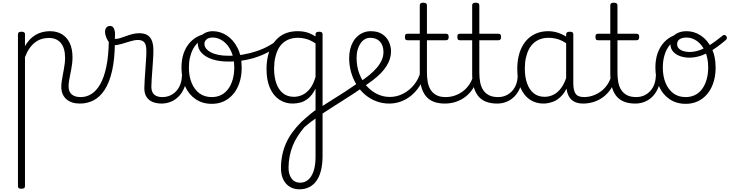

<svg xmlns="http://www.w3.org/2000/svg" viewBox="-20 -750 5404 1422"><path d="M138 648Q125 648 119 643.5Q113 639 113 629V-496Q113 -506 119.5 -510.5Q126 -515 139 -515Q153 -515 159 -510.5Q165 -506 165 -496V-408Q189 -450 219.5 -474.5Q250 -499 283.5 -509Q317 -519 350 -519Q401 -519 438.5 -496.5Q476 -474 496.5 -431Q517 -388 517 -325Q517 -301 514 -278Q511 -255 507 -233Q503 -211 498.5 -190Q494 -169 491 -148.5Q488 -128 488 -109Q488 -72 510.5 -51.5Q533 -31 578 -31Q587 -31 591.5 -23.5Q596 -16 595.5 -7Q595 2 589 9.5Q583 17 571 17Q508 17 471 -16Q434 -49 434 -107Q434 -126 437 -146.5Q440 -167 444 -188.5Q448 -210 452 -232Q456 -254 459 -276.5Q462 -299 462 -322Q462 -393 431 -431Q400 -469 341 -469Q315 -469 289.5 -461.5Q264 -454 241 -437Q218 -420 199 -393Q180 -366 165 -327V629Q165 639 158.5 643.5Q152 648 138 648Z M573 17Q560 17 554.5 9.5Q549 2 550.5 -7Q552 -16 559.5 -23.5Q567 -31 579 -31Q620 -31 656.5 -53.5Q693 -76 721.5 -125Q750 -174 767 -253.5Q784 -333 786 -447Q786 -453 793 -456Q800 -459 808.5 -458Q817 -457 824 -452.5Q831 -448 831 -438Q830 -312 810 -225Q790 -138 755 -84.5Q720 -31 673.5 -7Q627 17 573 17Z M1176 17Q1151 17 1128 11Q1105 5 1087 -8.5Q1069 -22 1059 -44Q1049 -66 1049 -97Q1049 -124 1051.5 -159Q1054 -194 1056.5 -232.5Q1059 -271 1061.5 -307Q1064 -343 1064 -374Q1064 -419 1048.5 -436.5Q1033 -454 1002 -454Q977 -454 944.5 -444Q912 -434 880 -424.5Q848 -415 822 -415Q806 -415 791.5 -431.5Q777 -448 767.5 -471.5Q758 -495 758 -514Q758 -527 762 -536.5Q766 -546 774.5 -552Q783 -558 794 -558Q814 -558 823 -540Q832 -522 832 -497Q832 -488 831.5 -479Q831 -470 830 -462Q847 -461 867.5 -467Q888 -473 911.5 -482Q935 -491 960 -497.5Q985 -504 1011 -504Q1047 -504 1070 -491Q1093 -478 1104.5 -449.5Q1116 -421 1116 -376Q1116 -345 1113.5 -308.5Q1111 -272 1108.5 -235Q1106 -198 1103.5 -165Q1101 -132 1101 -108Q1101 -68 1122 -49.5Q1143 -31 1182 -31Q1193 -31 1198 -23.5Q1203 -16 1202.5 -7Q1202 2 1195.5 9.5Q1189 17 1176 17Z M1175 17Q1164 17 1158.5 9.5Q1153 2 1153.5 -7Q1154 -16 1161 -23.5Q1168 -31 1181 -31Q1214 -31 1240.5 -43Q1267 -55 1286 -76Q1305 -97 1315.5 -125Q1326 -153 1327 -186Q1328 -198 1337 -201.5Q1346 -205 1354.5 -201.5Q1363 -198 1362 -186Q1361 -142 1346.5 -104.5Q1332 -67 1307.5 -40Q1283 -13 1249 2Q1215 17 1175 17Z M1548 19Q1480 19 1429 -15.5Q1378 -50 1351 -110.5Q1324 -171 1324 -250Q1324 -308 1340 -354.5Q1356 -401 1386.5 -435Q1417 -469 1460 -487Q1503 -505 1557 -505Q1565 -505 1567.5 -498Q1570 -491 1567.5 -483.5Q1565 -476 1556 -476Q1524 -476 1496.5 -465.5Q1469 -455 1447 -435Q1425 -415 1410 -387Q1395 -359 1387 -324.5Q1379 -290 1379 -250Q1379 -185 1399.5 -135.5Q1420 -86 1457.5 -58.5Q1495 -31 1548 -31Q1587 -31 1618 -46.5Q1649 -62 1670.5 -91.5Q1692 -121 1703.5 -161.5Q1715 -202 1715 -250Q1715 -321 1691.5 -371Q1668 -421 1631.5 -446.5Q1595 -472 1556 -472Q1544 -472 1537.5 -479Q1531 -486 1531 -495.5Q1531 -505 1537.5 -512Q1544 -519 1556 -519Q1611 -519 1660 -487Q1709 -455 1739.5 -394.5Q1770 -334 1770 -250Q1770 -202 1760 -161Q1750 -120 1731 -87Q1712 -54 1684.5 -30Q1657 -6 1623 6.5Q1589 19 1548 19Z M1674 -294Q1603 -294 1552 -311Q1501 -328 1473 -358.5Q1445 -389 1445 -427Q1445 -453 1459.5 -473.5Q1474 -494 1499.5 -506.5Q1525 -519 1555 -519Q1567 -519 1573.5 -512Q1580 -505 1580.5 -495.5Q1581 -486 1574.5 -479Q1568 -472 1556 -472Q1525 -472 1509.5 -458Q1494 -444 1494 -426Q1494 -388 1542 -362.5Q1590 -337 1673 -337Q1728 -337 1781 -346Q1834 -355 1883.5 -372Q1933 -389 1976 -413.5Q2019 -438 2054 -469Q2062 -476 2070.5 -472Q2079 -468 2081.5 -458.5Q2084 -449 2073 -439Q2037 -405 1991.5 -378Q1946 -351 1894.5 -332Q1843 -313 1787 -303.5Q1731 -294 1674 -294Z M2198 652Q2136 652 2098.5 610Q2061 568 2061 494Q2061 444 2070.5 398.5Q2080 353 2098.5 311Q2117 269 2145.5 230Q2174 191 2211 154Q2229 137 2246.5 122Q2264 107 2282 92Q2300 77 2317 66V-94Q2292 -45 2263 -21.5Q2234 2 2204.5 9.5Q2175 17 2147 17Q2092 17 2048 -12.5Q2004 -42 1979 -99Q1954 -156 1954 -238Q1954 -288 1963.5 -331Q1973 -374 1992 -408.5Q2011 -443 2038.5 -468Q2066 -493 2102.5 -506Q2139 -519 2184 -519Q2209 -519 2230 -515.5Q2251 -512 2272 -503.5Q2293 -495 2317 -480V-497Q2317 -506 2323.5 -510.5Q2330 -515 2344 -515Q2357 -515 2363 -510.5Q2369 -506 2369 -497V404Q2369 465 2357.5 511.5Q2346 558 2324 589Q2302 620 2270 636Q2238 652 2198 652ZM2204 603Q2237 603 2262.5 581.5Q2288 560 2302.5 517.5Q2317 475 2317 411V128Q2304 137 2290 147Q2276 157 2262.5 168.5Q2249 180 2235 191Q2208 223 2185.5 257.5Q2163 292 2148 329.5Q2133 367 2125 408Q2117 449 2117 492Q2117 525 2127.5 550.5Q2138 576 2157 589.5Q2176 603 2204 603ZM2157 -33Q2189 -33 2219.5 -47Q2250 -61 2275.5 -93Q2301 -125 2317 -181V-428Q2282 -452 2250 -461Q2218 -470 2185 -470Q2153 -470 2125.5 -460.5Q2098 -451 2076.5 -432.5Q2055 -414 2040.5 -386Q2026 -358 2018 -322Q2010 -286 2010 -242Q2010 -180 2026.5 -133Q2043 -86 2075.5 -59.5Q2108 -33 2157 -33Z M2662 -100Q2613 -65 2561.5 -32.5Q2510 0 2460 32Q2410 64 2361 96Q2353 101 2346 97Q2339 93 2334.5 84.5Q2330 76 2331.5 67.5Q2333 59 2342 52Q2389 21 2438.5 -9.5Q2488 -40 2538 -72.5Q2588 -105 2638 -140Q2646 -146 2654 -143Q2662 -140 2667.5 -132Q2673 -124 2672 -115.5Q2671 -107 2662 -100Z M2640 -140Q2682 -167 2715 -194Q2748 -221 2771.5 -249Q2795 -277 2807.5 -305.5Q2820 -334 2820 -364Q2820 -414 2794 -442Q2768 -470 2722 -470Q2712 -470 2706.5 -477.5Q2701 -485 2702 -494.5Q2703 -504 2709 -511.5Q2715 -519 2726 -519Q2779 -519 2812 -496.5Q2845 -474 2860.5 -440Q2876 -406 2876 -369Q2876 -341 2867.5 -314Q2859 -287 2842 -260Q2825 -233 2799.5 -207Q2774 -181 2740.5 -155.5Q2707 -130 2666 -104Z M2863 17Q2812 17 2767 0Q2722 -17 2685 -48Q2648 -79 2621.5 -121.5Q2595 -164 2580.5 -214.5Q2566 -265 2566 -321Q2566 -355 2573.5 -385.5Q2581 -416 2595 -440.5Q2609 -465 2629 -482.5Q2649 -500 2673.5 -509.5Q2698 -519 2726 -519Q2737 -519 2742 -511.5Q2747 -504 2746 -494.5Q2745 -485 2739 -477.5Q2733 -470 2722 -470Q2700 -470 2682 -459.5Q2664 -449 2650.5 -429.5Q2637 -410 2629 -383Q2621 -356 2621 -323Q2621 -257 2641.5 -203.5Q2662 -150 2697 -111.5Q2732 -73 2775.5 -52.5Q2819 -32 2867 -32Q2919 -32 2965.5 -56Q3012 -80 3046 -121.5Q3080 -163 3094 -216Q3096 -225 3104.5 -226Q3113 -227 3120.5 -221.5Q3128 -216 3125 -203Q3114 -155 3089 -115Q3064 -75 3029 -45Q2994 -15 2951.5 1Q2909 17 2863 17Z M3275 17Q3224 17 3188.5 2Q3153 -13 3131.5 -41.5Q3110 -70 3099.5 -110Q3089 -150 3089 -201V-452H2998Q2987 -452 2983 -458Q2979 -464 2979 -476Q2979 -489 2983 -494.5Q2987 -500 2998 -500H3089V-711Q3089 -721 3095.5 -725.5Q3102 -730 3115 -730Q3128 -730 3135 -725.5Q3142 -721 3142 -711V-500H3283Q3294 -500 3298.5 -494.5Q3303 -489 3303 -476Q3303 -464 3298.5 -458Q3294 -452 3283 -452H3142V-213Q3142 -175 3148 -142Q3154 -109 3169.5 -84.5Q3185 -60 3212 -45.5Q3239 -31 3282 -31Q3292 -31 3297 -23.5Q3302 -16 3301.5 -7Q3301 2 3294.5 9.5Q3288 17 3275 17Z M3274 17Q3263 17 3257.5 9.5Q3252 2 3252.5 -7Q3253 -16 3260 -23.5Q3267 -31 3280 -31Q3317 -31 3349.5 -42.5Q3382 -54 3408.5 -74Q3435 -94 3454 -121.5Q3473 -149 3483 -182Q3486 -193 3495.5 -192Q3505 -191 3511.5 -184Q3518 -177 3515 -167Q3503 -125 3481 -91.5Q3459 -58 3427.5 -33.5Q3396 -9 3357 4Q3318 17 3274 17Z M3663 17Q3612 17 3576.5 2Q3541 -13 3519.5 -41.5Q3498 -70 3487.5 -110Q3477 -150 3477 -201V-452H3386Q3375 -452 3371 -458Q3367 -464 3367 -476Q3367 -489 3371 -494.5Q3375 -500 3386 -500H3477V-711Q3477 -721 3483.5 -725.5Q3490 -730 3503 -730Q3516 -730 3523 -725.5Q3530 -721 3530 -711V-500H3671Q3682 -500 3686.5 -494.5Q3691 -489 3691 -476Q3691 -464 3686.5 -458Q3682 -452 3671 -452H3530V-213Q3530 -175 3536 -142Q3542 -109 3557.5 -84.5Q3573 -60 3600 -45.5Q3627 -31 3670 -31Q3680 -31 3685 -23.5Q3690 -16 3689.5 -7Q3689 2 3682.5 9.5Q3676 17 3663 17Z M3662 17Q3651 17 3645.5 9.5Q3640 2 3640.5 -7Q3641 -16 3648 -23.5Q3655 -31 3668 -31Q3701 -31 3727.5 -43Q3754 -55 3773 -76Q3792 -97 3802.5 -125Q3813 -153 3814 -186Q3815 -198 3824 -201.5Q3833 -205 3841.5 -201.5Q3850 -198 3849 -186Q3848 -142 3833.5 -104.5Q3819 -67 3794.5 -40Q3770 -13 3736 2Q3702 17 3662 17Z M4004 17Q3949 17 3905 -12Q3861 -41 3836 -98Q3811 -155 3811 -238Q3811 -288 3820.5 -331Q3830 -374 3849 -408.5Q3868 -443 3895.5 -467.5Q3923 -492 3959.5 -505.5Q3996 -519 4041 -519Q4079 -519 4115.5 -506.5Q4152 -494 4188 -470V-419Q4148 -449 4113 -459.5Q4078 -470 4042 -470Q4010 -470 3982.5 -460.5Q3955 -451 3933.5 -432Q3912 -413 3897.5 -385.5Q3883 -358 3875 -322Q3867 -286 3867 -242Q3867 -180 3883.5 -133Q3900 -86 3932.5 -59.5Q3965 -33 4014 -33Q4048 -33 4080 -49Q4112 -65 4138.5 -101.5Q4165 -138 4182 -202L4200 -159Q4179 -85 4145.5 -47Q4112 -9 4074.5 4Q4037 17 4004 17ZM4300 17Q4266 17 4242 7Q4218 -3 4203 -22Q4188 -41 4180.5 -69Q4173 -97 4173 -132V-495Q4173 -506 4180 -510.5Q4187 -515 4201 -515Q4214 -515 4220 -510.5Q4226 -506 4226 -496V-133Q4226 -81 4243 -56Q4260 -31 4306 -31Q4313 -31 4317 -23.5Q4321 -16 4320.5 -7Q4320 2 4315.5 9.5Q4311 17 4300 17Z M4297 17Q4286 17 4280.5 9.5Q4275 2 4275.5 -7Q4276 -16 4283 -23.5Q4290 -31 4303 -31Q4340 -31 4372.5 -42.5Q4405 -54 4431.5 -74Q4458 -94 4477 -121.5Q4496 -149 4506 -182Q4509 -193 4518.5 -192Q4528 -191 4534.5 -184Q4541 -177 4538 -167Q4526 -125 4504 -91.5Q4482 -58 4450.5 -33.5Q4419 -9 4380 4Q4341 17 4297 17Z M4686 17Q4635 17 4599.5 2Q4564 -13 4542.5 -41.5Q4521 -70 4510.5 -110Q4500 -150 4500 -201V-452H4409Q4398 -452 4394 -458Q4390 -464 4390 -476Q4390 -489 4394 -494.5Q4398 -500 4409 -500H4500V-711Q4500 -721 4506.5 -725.5Q4513 -730 4526 -730Q4539 -730 4546 -725.5Q4553 -721 4553 -711V-500H4694Q4705 -500 4709.5 -494.5Q4714 -489 4714 -476Q4714 -464 4709.5 -458Q4705 -452 4694 -452H4553V-213Q4553 -175 4559 -142Q4565 -109 4580.5 -84.5Q4596 -60 4623 -45.5Q4650 -31 4693 -31Q4703 -31 4708 -23.5Q4713 -16 4712.5 -7Q4712 2 4705.5 9.5Q4699 17 4686 17Z M4685 17Q4674 17 4668.5 9.5Q4663 2 4663.5 -7Q4664 -16 4671 -23.5Q4678 -31 4691 -31Q4724 -31 4750.5 -43Q4777 -55 4796 -76Q4815 -97 4825.5 -125Q4836 -153 4837 -186Q4838 -198 4847 -201.5Q4856 -205 4864.5 -201.5Q4873 -198 4872 -186Q4871 -142 4856.5 -104.5Q4842 -67 4817.5 -40Q4793 -13 4759 2Q4725 17 4685 17Z M5058 19Q4990 19 4939 -15.5Q4888 -50 4861 -110.5Q4834 -171 4834 -250Q4834 -308 4850 -354.5Q4866 -401 4896.5 -435Q4927 -469 4970 -487Q5013 -505 5067 -505L5066 -476Q5026 -476 4993.5 -459.5Q4961 -443 4937.5 -413Q4914 -383 4901.5 -341.5Q4889 -300 4889 -250Q4889 -185 4909.5 -135.5Q4930 -86 4967.5 -58.5Q5005 -31 5058 -31Q5097 -31 5128 -46.5Q5159 -62 5180.5 -91.5Q5202 -121 5213.5 -161.5Q5225 -202 5225 -250Q5225 -321 5201.5 -371Q5178 -421 5141.5 -446.5Q5105 -472 5066 -472Q5032 -472 5013.5 -459.5Q4995 -447 4995 -423Q4995 -402 5009.5 -389Q5024 -376 5045.5 -370.5Q5067 -365 5086 -365Q5120 -365 5154.5 -376Q5189 -387 5231.5 -413Q5274 -439 5332 -486Q5340 -493 5347 -491Q5354 -489 5359 -482.5Q5364 -476 5363.5 -468Q5363 -460 5356 -454Q5295 -402 5248 -374Q5201 -346 5162 -334.5Q5123 -323 5084 -323Q5051 -323 5019 -333.5Q4987 -344 4966 -367Q4945 -390 4945 -427Q4945 -454 4960 -474.5Q4975 -495 5002 -507Q5029 -519 5066 -519Q5121 -519 5170 -487Q5219 -455 5249.5 -394.5Q5280 -334 5280 -250Q5280 -202 5270 -161Q5260 -120 5241 -87Q5222 -54 5194.5 -30Q5167 -6 5133 6.5Q5099 19 5058 19Z"/></svg>

Font: Playwrite CL ExtraLight
Style: Regular
Weight: 200
Designer: Veronika Burian, José Scaglione
Foundry: TypeTogether
Version: Version 1.002